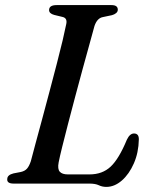

<svg xmlns="http://www.w3.org/2000/svg" viewBox="-20 -720 592 753"><path d="M330 0H33.5Q6 0 8.5 -18.5Q9 -34 33 -40L61.5 -45.5Q77.5 -49 86 -58.8Q94.5 -68.5 101 -88Q107.5 -113.5 119.2 -156.5Q131 -199.5 145.2 -252.5Q159.5 -305.5 174.2 -361.2Q189 -417 202.5 -469Q216 -521 225.8 -562.2Q235.5 -603.5 240 -626.5Q244.5 -649 225.5 -653.5L192.5 -661.5Q172.5 -667 172.5 -680.5Q172.5 -700 202 -700H417.5Q442 -700 442 -682Q442 -674 435.2 -668.5Q428.5 -663 419 -660.5L383.5 -653Q361 -649 350.5 -618Q343 -590.5 330.8 -546.2Q318.5 -502 304 -449Q289.5 -396 274.8 -340.5Q260 -285 246.8 -234Q233.5 -183 223.8 -143.5Q214 -104 210 -83Q205 -57 214.5 -46.5Q224 -36 246 -36H331Q381.5 -36 414 -66.5Q446.5 -97 477.5 -172Q489 -196.5 505.5 -196.5Q525 -196.5 524.5 -173Q523.5 -121.5 505 -79.2Q486.5 -37 457.8 -12Q429 13 397 13Q381 13 367.5 6.5Q354 0 330 0Z"/></svg>

Font: Fraunces 9pt S000
Style: Italic
Weight: 400
Italic angle: -16°
Version: Version 1.000; ttfautohint (v1.8.3)